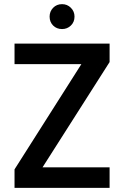

<svg xmlns="http://www.w3.org/2000/svg" viewBox="-20 -905 598 925"><path d="M508 -606 185 -99H508V0H50V-89L372 -596H50V-695H508ZM279 -765Q253 -765 236 -782Q219 -799 219 -825Q219 -850 236 -867.5Q253 -885 279 -885Q304 -885 321.5 -867.5Q339 -850 339 -825Q339 -799 321.5 -782Q304 -765 279 -765Z"/></svg>

Font: SVN-Poppins Medium
Style: Regular
Weight: 500
Designer: Ninad Kale (Devanagari), Jonny Pinhorn (Latin)
Foundry: Indian Type Foundry
Version: Version 3.002 2017; ttfautohint (v1.8.3)